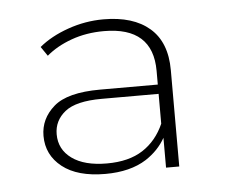

<svg xmlns="http://www.w3.org/2000/svg" viewBox="-35 -783 465 391"><g transform="rotate(-5 198.0 -588.0)"><path d="M290 -433V-494Q276 -469 250 -452Q217 -431 166 -431Q109 -431 78 -455.5Q47 -480 47 -519Q47 -554 75 -578.5Q103 -603 170 -603H288V-631Q288 -676 263 -698.5Q238 -721 188 -721Q152 -721 121.5 -710Q91 -699 70 -681L57 -700Q81 -720 116.5 -732.5Q152 -745 189 -745Q250 -745 283.5 -716Q317 -687 317 -630V-433ZM288 -584H172Q119 -584 96.5 -566Q74 -548 74 -520Q74 -489 99.5 -470.5Q125 -452 171 -452Q216 -452 244.5 -470.5Q273 -489 288 -523Z"/></g></svg>

Font: Montserrat Thin ExtraLight
Style: Regular
Weight: 250
Version: Version 9.000